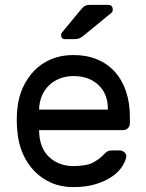

<svg xmlns="http://www.w3.org/2000/svg" viewBox="-20 -755 597 785"><path d="M46 0ZM51 -310Q55 -356 73 -396Q91 -436 120 -466Q149 -496 189.5 -513Q230 -530 280 -530Q334 -530 376.5 -512.5Q419 -495 449 -462Q479 -429 495 -382Q511 -335 511 -277V-250Q511 -239 503 -231Q495 -223 484 -223H140V-217Q142 -149 181.5 -112.5Q221 -76 280 -76Q335 -76 362.5 -91.5Q390 -107 407 -126Q415 -134 421 -137Q427 -140 439 -140H469Q480 -140 489 -132Q498 -124 496 -113Q493 -95 479 -73.5Q465 -52 438.5 -33.5Q412 -15 372.5 -2.5Q333 10 280 10Q230 10 190 -7.5Q150 -25 120.5 -55.5Q91 -86 73 -127.5Q55 -169 51 -218Q46 -264 51 -310ZM140 -307H421V-310Q421 -371 382.5 -407.5Q344 -444 280 -444Q251 -444 226 -434.5Q201 -425 182 -407.5Q163 -390 152 -365Q141 -340 140 -310ZM311 -716Q322 -729 329.5 -732Q337 -735 348 -735H422Q441 -735 441 -715Q441 -708 436 -703L325 -612Q317 -605 308 -600Q299 -595 283 -595H246Q230 -595 230 -611Q230 -619 235 -624Z"/></svg>

Font: Rubik
Style: Regular
Weight: 400
Designer: Hubert & Fischer
Foundry: Hubert & Fischer
Version: Version 1.002; ttfautohint (v1.6)